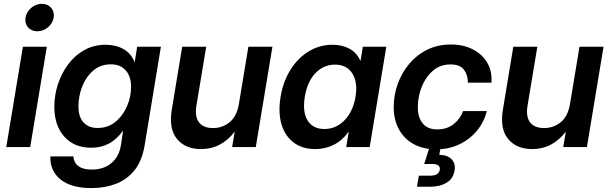

<svg xmlns="http://www.w3.org/2000/svg" viewBox="-20 -756 3134 987"><path d="M12.2 0 97.7 -515.6H220.7L135.3 0ZM171.9 -595.2Q141.6 -595.2 124 -615.7Q106.4 -636.2 111.3 -666Q116.2 -695.3 140.6 -715.8Q165 -736.3 195.3 -736.3Q225.1 -736.3 242.9 -715.8Q260.7 -695.3 255.9 -666Q251 -636.2 226.6 -615.7Q202.1 -595.2 171.9 -595.2Z M450.2 210.9Q346.7 210.9 291.7 167Q236.8 123 238.8 47.9H356.9Q363.8 115.7 452.1 115.7Q512.7 115.7 552.5 82.5Q592.3 49.3 601.6 -9.8L612.8 -84.5H612.3Q580.1 -39.1 539.8 -17.8Q499.5 3.4 449.7 3.4Q360.4 3.4 309.8 -54.4Q259.3 -112.3 259.3 -206.1Q259.3 -266.1 277.8 -323Q296.4 -379.9 330.8 -425.8Q365.2 -471.7 413.8 -498.8Q462.4 -525.9 522.9 -525.9Q575.7 -525.9 614.7 -503.7Q653.8 -481.4 671.9 -437H672.4L685.1 -515.6H807.1L723.6 -9.3Q710.4 70.8 671.6 119.1Q632.8 167.5 575.4 189.2Q518.1 210.9 450.2 210.9ZM481.9 -98.1Q534.7 -98.1 573.2 -129.6Q611.8 -161.1 632.8 -209.5Q653.8 -257.8 653.8 -309.6Q653.8 -363.3 626.2 -394.3Q598.6 -425.3 549.8 -425.3Q496.6 -425.3 459.2 -393.1Q421.9 -360.8 402.6 -311.3Q383.3 -261.7 383.3 -209.5Q383.3 -154.8 409.4 -126.5Q435.5 -98.1 481.9 -98.1Z M1013.2 10.3Q932.6 10.3 889.6 -42Q846.7 -94.2 863.3 -193.4L916.5 -515.6H1040L989.7 -212.9Q980.5 -156.2 1002.9 -127Q1025.4 -97.7 1074.7 -97.7Q1123.5 -97.7 1160.6 -127.9Q1197.8 -158.2 1208.5 -224.1L1256.8 -515.6H1380.4L1294.9 0H1173.3L1186.5 -79.1Q1152.8 -35.2 1109.6 -12.5Q1066.4 10.3 1013.2 10.3Z M1601.1 10.3Q1533.7 10.3 1489.3 -23.4Q1444.8 -57.1 1427 -117.4Q1409.2 -177.7 1422.4 -258.3Q1435.5 -337.4 1473.4 -397.7Q1511.2 -458 1567.1 -491.9Q1623 -525.9 1689 -525.9Q1739.3 -525.9 1776.9 -505.4Q1814.5 -484.9 1832 -443.8H1833.5L1845.2 -515.6H1965.8L1880.4 0H1759.8L1772.5 -77.6H1771Q1739.7 -33.7 1695.8 -11.7Q1651.9 10.3 1601.1 10.3ZM1647 -92.8Q1707.5 -92.8 1751.2 -137.9Q1794.9 -183.1 1807.6 -258.3Q1819.8 -333.5 1791 -378.7Q1762.2 -423.8 1702.1 -423.8Q1644.5 -423.8 1602.3 -380.9Q1560.1 -337.9 1546.9 -258.3Q1534.2 -178.2 1562 -135.5Q1589.8 -92.8 1647 -92.8Z M2222.7 11.7Q2155.3 11.7 2106.2 -15.4Q2057.1 -42.5 2030.5 -91.6Q2003.9 -140.6 2003.9 -205.6Q2003.9 -267.6 2024.7 -325Q2045.4 -382.3 2084 -428.2Q2122.6 -474.1 2176.8 -500.7Q2231 -527.3 2298.3 -527.3Q2361.8 -527.3 2410.4 -502.4Q2459 -477.5 2484.9 -433.3Q2510.7 -389.2 2506.3 -331.1H2385.3Q2385.3 -370.6 2365 -397.7Q2344.7 -424.8 2296.4 -424.8Q2242.7 -424.8 2205.1 -392.1Q2167.5 -359.4 2147.7 -309.1Q2127.9 -258.8 2127.9 -205.1Q2127.9 -151.9 2153.1 -121.3Q2178.2 -90.8 2227.5 -90.8Q2276.9 -90.8 2311 -117.2Q2345.2 -143.6 2360.8 -185.1H2482.4Q2468.3 -127.9 2431.4 -83.5Q2394.5 -39.1 2340.6 -13.7Q2286.6 11.7 2222.7 11.7ZM2123.5 204.1 2133.3 147H2190.4Q2235.8 147 2240.7 117.2Q2245.6 86.9 2200.7 86.9H2160.6L2195.3 -22H2248.5L2245.1 0L2238.3 40Q2281.2 41 2302 63.2Q2322.8 85.4 2316.9 120.1Q2310.1 162.6 2275.6 183.3Q2241.2 204.1 2188 204.1Z M2715.3 10.3Q2634.8 10.3 2591.8 -42Q2548.8 -94.2 2565.4 -193.4L2618.7 -515.6H2742.2L2691.9 -212.9Q2682.6 -156.2 2705.1 -127Q2727.5 -97.7 2776.9 -97.7Q2825.7 -97.7 2862.8 -127.9Q2899.9 -158.2 2910.6 -224.1L2959 -515.6H3082.5L2997.1 0H2875.5L2888.7 -79.1Q2855 -35.2 2811.8 -12.5Q2768.6 10.3 2715.3 10.3Z"/></svg>

Font: Inter Display SemiBold
Style: Italic
Weight: 600
Italic angle: -9.39999°
Designer: Rasmus Andersson
Foundry: rsms
Version: Version 4.000;git-a52131595